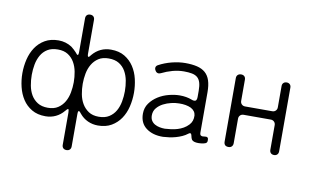

<svg xmlns="http://www.w3.org/2000/svg" viewBox="-88 -883 2059 1269"><g transform="rotate(10 941.5 -248.5)"><path d="M392 176V-40Q392 -63 386 -63Q381 -63 369 -48Q346 -20 314.5 -5Q283 10 246 10Q192 10 154 -12.5Q116 -35 92.5 -71Q69 -107 58 -152.5Q47 -198 47 -244Q47 -292 58 -337.5Q69 -383 93 -419Q117 -455 155 -477Q193 -499 246 -499Q295 -499 335 -473Q345 -465 353.5 -457.5Q362 -450 370 -441Q381 -426 386 -426Q392 -426 392 -448V-673Q392 -687 400 -695Q408 -703 422 -703Q436 -703 444 -695Q452 -687 452 -673V-448Q452 -426 458 -426Q464 -426 474 -441Q523 -499 598 -499Q652 -499 689.5 -476.5Q727 -454 751 -417.5Q775 -381 785.5 -335.5Q796 -290 796 -244Q796 -196 785 -150.5Q774 -105 750 -69.5Q726 -34 688.5 -12Q651 10 598 10Q562 10 530 -4.5Q498 -19 475 -47Q465 -62 458 -62Q452 -62 452 -40V176Q452 190 444 198Q436 206 422 206Q408 206 400 198Q392 190 392 176ZM593 -48Q635 -48 662.5 -65.5Q690 -83 706 -111Q722 -139 728.5 -174Q735 -209 735 -244Q735 -280 728.5 -314.5Q722 -349 706 -377Q690 -405 662.5 -422Q635 -439 593 -439Q552 -439 525 -421.5Q498 -404 481.5 -376Q465 -348 458.5 -313.5Q452 -279 452 -244Q452 -210 458.5 -175Q465 -140 481.5 -112Q498 -84 525 -66Q552 -48 593 -48ZM252 -48Q293 -48 320 -66Q347 -84 363 -112Q379 -140 385.5 -175Q392 -210 392 -244Q392 -279 385.5 -313.5Q379 -348 363 -376Q347 -404 320 -421.5Q293 -439 252 -439Q210 -439 182.5 -422Q155 -405 139 -377Q123 -349 116.5 -314.5Q110 -280 110 -244Q110 -208 116.5 -173Q123 -138 139 -110.5Q155 -83 182.5 -65.5Q210 -48 252 -48Z M1035 9Q966 10 922 -23Q878 -56 878 -119Q878 -159 899.5 -189Q921 -219 953.5 -239.5Q986 -260 1025 -270Q1064 -280 1098 -280Q1143 -280 1179 -266Q1188 -262 1197 -262Q1215 -262 1215 -289V-332Q1215 -365 1208.5 -386.5Q1202 -408 1188 -420Q1174 -432 1151.5 -436.5Q1129 -441 1097 -441Q1059 -441 1021 -430.5Q983 -420 949 -403Q939 -399 934 -399Q919 -399 911 -414Q904 -425 906.5 -435.5Q909 -446 921 -452Q939 -462 961 -470.5Q983 -479 1006.5 -485Q1030 -491 1053 -494Q1076 -497 1097 -497Q1142 -497 1175.5 -489Q1209 -481 1231 -462Q1253 -443 1263.5 -411Q1274 -379 1274 -332V-62Q1274 -43 1285 -41Q1288 -39 1294.5 -39.5Q1301 -40 1310 -41Q1331 -44 1331 -24V-16Q1331 -3 1318 2L1304 6Q1288 9 1272 9Q1239 9 1228 -5Q1222 -14 1219 -31Q1216 -46 1208 -46Q1204 -46 1196 -40Q1181 -28 1161 -19Q1141 -10 1119.5 -4Q1098 2 1076 5Q1054 8 1035 9ZM1038 -46Q1059 -47 1080.5 -50Q1102 -53 1122 -59Q1142 -65 1160.5 -75.5Q1179 -86 1194 -102Q1218 -127 1216 -166Q1213 -197 1182 -213Q1150 -228 1102 -227Q1079 -227 1050.5 -220.5Q1022 -214 997 -201Q972 -188 955 -167.5Q938 -147 938 -118Q938 -97 947 -83Q956 -69 970.5 -61Q985 -53 1002.5 -49.5Q1020 -46 1038 -46Z M1442 -31V-457Q1442 -471 1450.5 -479Q1459 -487 1473 -487Q1487 -487 1495 -479Q1503 -471 1503 -457V-315Q1503 -301 1512 -292Q1521 -283 1535 -283H1717Q1731 -283 1740 -292Q1749 -301 1749 -315V-458Q1749 -471 1757 -479Q1765 -487 1779 -487Q1792 -487 1800 -479Q1808 -471 1808 -458V-30Q1808 -16 1800 -8Q1792 0 1779 0Q1765 0 1757 -8Q1749 -16 1749 -30V-195Q1749 -209 1740 -218Q1731 -227 1717 -227H1535Q1521 -227 1512 -218Q1503 -209 1503 -195V-31Q1503 -17 1495 -8.5Q1487 0 1473 0Q1442 0 1442 -31Z"/></g></svg>

Font: Higure Gothic
Style: Regular
Weight: 400
Designer: Yoshimichi Ohira
Foundry: Positype
Version: Version 1.000